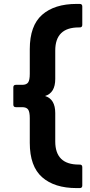

<svg xmlns="http://www.w3.org/2000/svg" viewBox="-20 -810 460 980"><path d="M371 150Q258 150 195 94.5Q132 39 132 -81V-207Q132 -239 123.5 -251Q115 -263 93 -263H61Q48 -263 48 -276V-364Q48 -377 61 -377H93Q115 -377 123.5 -389Q132 -401 132 -433V-559Q132 -679 195 -734.5Q258 -790 371 -790H387Q400 -790 400 -777V-683Q400 -670 387 -670H382Q262 -670 262 -552V-407Q262 -336 210 -320Q262 -304 262 -233V-88Q262 30 382 30H387Q400 30 400 43V137Q400 150 387 150Z"/></svg>

Font: LINE Seed Sans TH
Style: Bold
Weight: 700
Designer: Dalton Maag Ltd | Thai characters by Cadson Demak Co.,Ltd.
Foundry: Dalton Maag Ltd
Version: Version 1.002